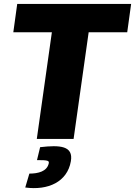

<svg xmlns="http://www.w3.org/2000/svg" viewBox="-20 -710 690 981"><path d="M650 -690H68L48 -545H245L168 0H356L433 -545H630ZM185 42 169 108C226 108 232 111 229 125C220 166 175 177 130 177L109 248C226 264 324 219 342 114C356 35 287 30 185 42Z"/></svg>

Font: Exo 2 Extra Bold
Style: Italic
Weight: 800
Italic angle: -8°
Designer: Natanael Gama
Version: Version 1.001;PS 001.001;hotconv 1.0.88;makeotf.lib2.5.64775